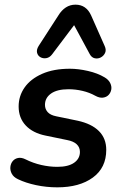

<svg xmlns="http://www.w3.org/2000/svg" viewBox="-20 -794 528 824"><path d="M226 10Q179 10 134.5 0.5Q90 -9 57 -25Q38 -34 30.5 -48.5Q23 -63 24.5 -77.5Q26 -92 34.5 -102.5Q43 -113 57.5 -116Q72 -119 90 -110Q122 -94 157 -86Q192 -78 226 -78Q273 -78 298 -95.5Q323 -113 323 -142Q323 -162 309 -175Q295 -188 268 -193L176 -212Q121 -223 90.5 -255.5Q60 -288 60 -337Q60 -382 85.5 -418.5Q111 -455 160.5 -477Q210 -499 280 -499Q316 -499 357.5 -489.5Q399 -480 429 -462Q446 -452 453 -437.5Q460 -423 457.5 -409.5Q455 -396 446 -386.5Q437 -377 422 -375Q407 -373 389 -383Q364 -397 334 -404Q304 -411 274 -411Q225 -411 199 -392.5Q173 -374 173 -344Q173 -326 184.5 -313Q196 -300 221 -295L313 -276Q373 -263 404.5 -231.5Q436 -200 436 -151Q436 -74 378.5 -32Q321 10 226 10ZM371 -728 429 -597Q437 -580 431 -567Q425 -554 412.5 -547.5Q400 -541 386.5 -544Q373 -547 365 -562L298 -686L203 -560Q193 -547 179 -544.5Q165 -542 153.5 -548.5Q142 -555 139 -568Q136 -581 146 -597L230 -727Q244 -750 262.5 -762Q281 -774 304 -774Q350 -774 371 -728Z"/></svg>

Font: Nunito Variable Extra Light
Style: Italic
Weight: 200
Italic angle: -9°
Designer: Vernon Adams
Foundry: Vernon Adams
Version: Version 3.602